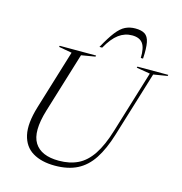

<svg xmlns="http://www.w3.org/2000/svg" viewBox="-133 -1059 1125 1189"><g transform="rotate(15 429.5 -465.0)"><path d="M187 -305.5Q143 -160.5 185 -93.2Q227 -26 341 -26Q411 -26 463.2 -51.5Q515.5 -77 555 -136Q594.5 -195 625 -295.5L746.5 -693L659 -707.5L661.5 -715H859L857 -707.5L768 -693L639.5 -273.5Q609.5 -175.5 568.5 -112.8Q527.5 -50 468.2 -20Q409 10 325 10Q239 10 182.8 -23.8Q126.5 -57.5 110.5 -128.8Q94.5 -200 129 -313L245 -692.5L161 -707.5L163 -715H396.5L394.5 -707.5L305.5 -692.5ZM580.5 -893.5Q533.5 -893.5 494.8 -865Q456 -836.5 420 -772H402.5Q439 -839 467.5 -875.5Q496 -912 524.5 -926Q553 -940 588.5 -940Q628 -940 649.8 -926Q671.5 -912 678.8 -875.8Q686 -839.5 682 -772H667.5Q669.5 -837 648.8 -865.2Q628 -893.5 580.5 -893.5Z"/></g></svg>

Font: Newsreader Display Light
Style: Italic
Weight: 300
Italic angle: -17°
Designer: Hugues Gentile
Foundry: Production Type
Version: Version 1.001